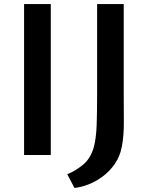

<svg xmlns="http://www.w3.org/2000/svg" viewBox="-20 -763 732 945"><path d="M98.5 0V-743H230V0ZM346.5 162 311 94.5Q349 80 387.8 48.5Q426.5 17 442 -40Q453.5 -83 455.8 -149.5Q458 -216 458 -297V-743H589V-299Q589 -226.5 589.5 -161.5Q590 -96.5 580 -43Q571 6.5 545.2 43.5Q519.5 80.5 485.2 105.8Q451 131 414.5 145Q378 159 346.5 162Z"/></svg>

Font: Merriweather Sans Medium
Style: Regular
Weight: 500
Designer: Eben Sorkin
Foundry: Eben Sorkin
Version: Version 2.001